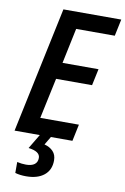

<svg xmlns="http://www.w3.org/2000/svg" viewBox="-102 -773 700 1072"><g transform="rotate(10 248.0 -237.0)"><path d="M168 -714H496L476 -619H257L215 -419H419L399 -325H195L146 -95H365L345 0H17ZM62 232V170Q88 176 112 176Q144 176 160.5 163.5Q177 151 177 127Q177 90 111 82L160 0H223L195 47Q226 55 244.5 74.5Q263 94 263 126Q263 180 226 210Q189 240 124 240Q89 240 62 232Z"/></g></svg>

Font: Noto Sans UI NarrowMedium
Style: Italic
Weight: 500
Width: 4
Italic angle: -12°
Designer: Monotype Design Team
Foundry: Monotype Imaging Inc.
Version: Version 1.001